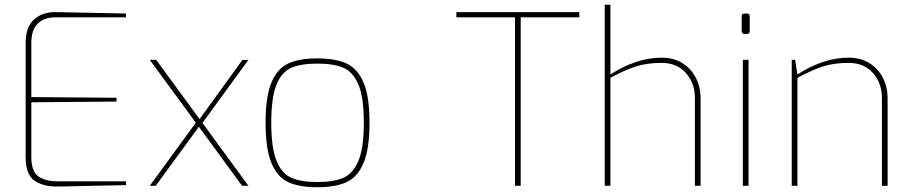

<svg xmlns="http://www.w3.org/2000/svg" viewBox="-20 -783 3847 809"><path d="M88 -123V-602Q88 -670 124 -701.5Q160 -733 214 -732L511 -726V-710H214Q166 -710 139 -683.5Q112 -657 112 -602V-374L471 -371V-355L112 -352V-123Q112 -60 142 -39.5Q172 -19 224 -19H511V-3L225 3Q163 4 125.5 -21.5Q88 -47 88 -123Z M833 -265 1027 0H1000L818 -249L636 0H611L805 -266L611 -531H638L821 -281L1001 -530L1027 -531Z M1099 -266Q1099 -377 1124 -436Q1149 -495 1195.5 -516Q1242 -537 1317 -537Q1392 -537 1439 -516Q1486 -495 1511.5 -436Q1537 -377 1537 -266Q1537 -155 1511.5 -95.5Q1486 -36 1439 -15Q1392 6 1317 6Q1242 6 1195.5 -15Q1149 -36 1124 -95.5Q1099 -155 1099 -266ZM1513 -266Q1513 -372 1490.5 -426Q1468 -480 1427 -497.5Q1386 -515 1317 -515Q1248 -515 1207.5 -497.5Q1167 -480 1145 -426Q1123 -372 1123 -266Q1123 -160 1145 -106Q1167 -52 1207.5 -34Q1248 -16 1317 -16Q1386 -16 1427 -34Q1468 -52 1490.5 -106Q1513 -160 1513 -266Z M2150 -710H1903V-732H2421V-710H2174V0H2150Z M2528 -763H2552V-469Q2600 -501 2655.5 -520.5Q2711 -540 2768 -540Q2819 -540 2856 -516.5Q2893 -493 2912.5 -454Q2932 -415 2932 -370V0H2908V-370Q2908 -433 2870 -475.5Q2832 -518 2768 -518Q2707 -518 2661 -503.5Q2615 -489 2552 -455V0H2528Z M3105 -652V-714Q3105 -726 3117 -726H3128Q3139 -726 3139 -714V-652Q3139 -640 3128 -640H3117Q3112 -640 3108.5 -643.5Q3105 -647 3105 -652ZM3110 -531H3134V0H3110Z M3316 -531H3330L3340 -469Q3388 -501 3443.5 -520.5Q3499 -540 3556 -540Q3607 -540 3644 -516.5Q3681 -493 3700.5 -454Q3720 -415 3720 -370V0H3696V-370Q3696 -433 3658 -475.5Q3620 -518 3556 -518Q3495 -518 3449 -503.5Q3403 -489 3340 -455V0H3316Z"/></svg>

Font: Exo Thin
Style: Regular
Weight: 250
Designer: Natanael Gama
Foundry: Natanael Gama
Version: Version 1.500; ttfautohint (v1.6)